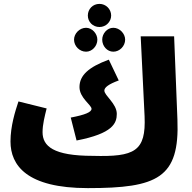

<svg xmlns="http://www.w3.org/2000/svg" viewBox="-20 -947 987 988"><path d="M492 -808C525 -808 552 -835 552 -867C552 -900 525 -927 492 -927C457 -927 432 -900 432 -867C432 -835 457 -808 492 -808ZM423 -681C454 -681 481 -710 481 -743C481 -774 454 -804 423 -804C389 -804 361 -774 361 -743C361 -710 389 -681 423 -681ZM563 -681C596 -681 624 -710 624 -743C624 -774 596 -804 563 -804C531 -804 506 -774 506 -743C506 -710 531 -681 563 -681ZM432 21C791 21 905 -31 893 -332L876 -760H704L724 -349C732 -168 673 -139 458 -145C254 -145 199 -195 199 -267C199 -306 210 -349 220 -389L75 -425C58 -374 34 -298 34 -219C34 -96 118 21 432 21ZM374 -224C561 -260 581 -313 581 -361C581 -414 517 -455 517 -481C517 -497 539 -514 591 -533L540 -640C436 -602 389 -559 389 -499C389 -443 451 -407 451 -387C451 -370 418 -356 344 -342Z"/></svg>

Font: Noto Sans Arabic UI SmCn Bk
Style: Regular
Weight: 900
Width: 4
Designer: Monotype Design Team, Nadine Chahine and Nizar Qandah
Foundry: Monotype Imaging Inc.
Version: Version 2.010